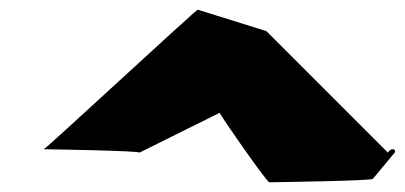

<svg xmlns="http://www.w3.org/2000/svg" viewBox="-20 -940 833 395"><path d="M534 -565C539 -565 745 -568 747 -572L792 -626C794 -630 792 -633 788 -633C784 -633 780 -630 778 -626L528 -876L387 -920C387 -924 74 -633 70 -633C70 -633 267 -630 267 -626L432 -708C432 -704 529 -565 534 -565Z"/></svg>

Font: PlasticEraser
Style: It
Weight: 400
Foundry: Cannot Into Space Fonts
Version: Version 0.43